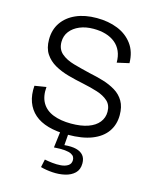

<svg xmlns="http://www.w3.org/2000/svg" viewBox="-132 -762 888 1092"><g transform="rotate(15 312.0 -215.5)"><path d="M311 12Q246 12 196.5 -2Q147 -16 115 -44Q83 -72 68 -113Q53 -154 57 -208L125 -219Q120 -163 141.5 -126Q163 -89 207.5 -71.5Q252 -54 313 -54Q372 -54 413 -68.5Q454 -83 475.5 -110Q497 -137 497 -172Q497 -212 472 -234.5Q447 -257 407.5 -269.5Q368 -282 320 -292Q275 -301 230 -313.5Q185 -326 149 -346.5Q113 -367 91 -400Q69 -433 69 -484Q69 -542 98 -584Q127 -626 179 -649Q231 -672 301 -672Q370 -672 424.5 -650Q479 -628 512 -583.5Q545 -539 546 -472L475 -456Q475 -494 462.5 -522.5Q450 -551 426.5 -570Q403 -589 371 -598.5Q339 -608 299 -608Q253 -608 217.5 -593Q182 -578 161.5 -551.5Q141 -525 141 -489Q141 -446 169.5 -421.5Q198 -397 244 -384Q290 -371 341 -359Q385 -350 425 -338Q465 -326 498 -306Q531 -286 550 -253.5Q569 -221 569 -172Q569 -116 540 -74.5Q511 -33 454 -10.5Q397 12 311 12ZM213 229 223 182Q242 186 268 189Q294 192 319 190Q344 188 361 177Q378 166 378 144Q378 134 373.5 125.5Q369 117 356.5 110.5Q344 104 319.5 101.5Q295 99 255 102L268 -3H315L309 74Q351 70 378.5 77Q406 84 420.5 101.5Q435 119 435 148Q435 185 413 206Q391 227 356.5 235Q322 243 283.5 240.5Q245 238 213 229Z"/></g></svg>

Font: Bricolage Grotesque Light
Style: Regular
Weight: 300
Designer: Mathieu Triay
Foundry: Atelier Triay
Version: Version 1.000;gftools[0.9.30]